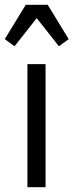

<svg xmlns="http://www.w3.org/2000/svg" viewBox="-39 -785 308 805"><path d="M76 0V-516H152V0ZM161 -765 249 -621 208 -591 115 -709 22 -591 -19 -621 69 -765Z"/></svg>

Font: IBM Plex Sans Condensed
Style: Regular
Weight: 400
Width: 3
Designer: Mike Abbink, Paul van der Laan, Pieter van Rosmalen
Foundry: Bold Monday
Version: Version 1.1